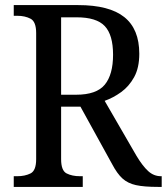

<svg xmlns="http://www.w3.org/2000/svg" viewBox="-20 -734 655 754"><path d="M34 0V-42H48Q78 -42 100 -53Q122 -64 122 -109V-604Q122 -649 100 -660.5Q78 -672 48 -672H34V-714H287Q409 -714 468 -667Q527 -620 527 -523Q527 -468 507 -431.5Q487 -395 456 -372.5Q425 -350 391 -338L516 -122Q540 -82 562 -62Q584 -42 612 -42H615V0H601Q546 0 514 -7Q482 -14 461 -33Q440 -52 420 -90L296 -315H220V-109Q220 -64 241.5 -53Q263 -42 294 -42H305V0ZM279 -362Q359 -362 391.5 -401.5Q424 -441 424 -519Q424 -597 391.5 -631.5Q359 -666 281 -666H220V-362Z"/></svg>

Font: Noto Serif Sinhala SemiCondensed
Style: Regular
Weight: 400
Width: 4
Designer: Jelle Bosma - Monotype Design Team
Foundry: Monotype Imaging Inc.
Version: Version 2.007; ttfautohint (v1.8.4.7-5d5b)